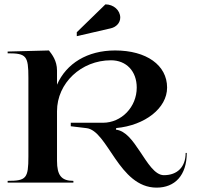

<svg xmlns="http://www.w3.org/2000/svg" viewBox="-20 -836 900 879"><path d="M331.5 -670.4 487.5 -706.4C512.5 -712.3 530.5 -731.7 530.5 -755.4C530.5 -788.9 500.1 -816 462.6 -816L331.5 -688.4ZM15 0H316V-8C261.2 -8 241 -33.1 241 -100V-327C241 -455.4 351.7 -560 488 -560C558.4 -560 606 -510 606 -435C606 -346.4 536.6 -274 451 -274H304V-258L375 -249.5C424.4 -244.6 461.3 -176.5 507.7 -109.6C554.1 -42.7 609.9 23 697 23C780.2 23 835 -32.7 835 -136H830C830 -72.5 792.6 -34 730.3 -34C688.6 -34 655.2 -91.3 620.4 -143C587 -192.7 555.7 -237.1 510.7 -242.5L512.1 -249.7C643.6 -262 745 -340.7 745 -435C745 -537.6 650.6 -605 507 -605C379.8 -605 283.5 -545.4 241 -448.2V-513C241 -558.5 218 -587 204 -605L15 -600V-592C100.5 -592 110 -580.8 110 -480V-120C110 -19.5 100.5 -8 15 -8Z"/></svg>

Font: Prida01
Style: Black
Weight: 900
Designer: gluk
Foundry: gluk
Version: Version 00.072